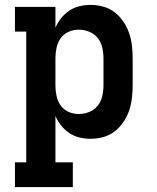

<svg xmlns="http://www.w3.org/2000/svg" viewBox="-20 -558 640 783"><path d="M41 205V104H87V-429H41V-530H206V-445Q215 -466 229.5 -484Q244 -502 262.5 -514.5Q281 -527 303.5 -532.5Q326 -538 349 -538Q375 -538 401 -531Q427 -524 447.5 -508Q468 -492 483 -470Q498 -448 506.5 -423Q515 -398 518 -372Q521 -346 521 -320V-210Q521 -184 518 -158Q515 -132 506.5 -107Q498 -82 483 -60Q468 -38 447.5 -22Q427 -6 401 1Q375 8 349 8Q326 8 303.5 2.5Q281 -3 262.5 -15.5Q244 -28 229.5 -46Q215 -64 206 -85V104H277V205ZM301 -93Q323 -93 344 -101.5Q365 -110 378.5 -127Q392 -144 397 -166Q402 -188 402 -210V-320Q402 -342 397 -364Q392 -386 378.5 -403Q365 -420 344 -428.5Q323 -437 301 -437Q279 -437 259 -428Q239 -419 227 -401.5Q215 -384 210.5 -362.5Q206 -341 206 -320V-210Q206 -189 210.5 -167.5Q215 -146 227 -128.5Q239 -111 259 -102Q279 -93 301 -93Z"/></svg>

Font: Iosevka Slab Extended
Style: Bold
Weight: 700
Width: 7
Monospace: yes
Designer: Belleve Invis
Foundry: Belleve Invis
Version: Version 11.1.0; ttfautohint (v1.8.3)